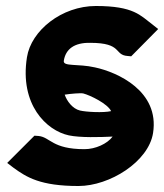

<svg xmlns="http://www.w3.org/2000/svg" viewBox="-20 -610 548 641"><path d="M4 -66 25 -50C69 -18 115 11 242 11C346 11 476 -70 491 -166C513 -306 372 -369 297 -385C240 -398 190 -387 193 -407C199 -446 228 -468 281 -467C391 -467 359 -426 407 -423L418 -422L508 -513L488 -529C449 -558 427 -590 300 -590C186 -590 84 -508 70 -419C45 -261 135 -174 210 -158C248 -150 314 -152 356 -154C338 -130 299 -112 262 -112C154 -112 148 -152 109 -156L95 -157ZM196 -294C215 -297 249 -300 258 -298C281 -292 339 -264 351 -239C325 -233 268 -236 247 -241C222 -247 203 -273 196 -294Z"/></svg>

Font: Charger Pro
Style: UltraNarObl
Weight: 900
Designer: Jasper
Foundry: Cannot Into Space Fonts
Version: Version 1.09